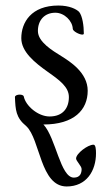

<svg xmlns="http://www.w3.org/2000/svg" viewBox="-20 -434 367 694"><path d="M221 240C293 240 327 183 327 120C327 107 326 89 318 89C297 89 255 121 255 139C255 148 275 166 275 177C275 190 271 208 247 208C198 208 182 64 137 16C248 16 297 -37 297 -106C297 -172 232 -212 202 -231C170 -251 117 -282 117 -322C117 -362 142 -388 180 -388C213 -388 242 -358 243 -330C243 -321 267 -309 277 -309C281 -309 283 -310 283 -313C283 -341 278 -376 266 -391C256 -401 231 -414 191 -414C93 -414 57 -353 57 -296C57 -247 105 -208 153 -174C197 -143 229 -119 229 -83C229 -43 207 -13 159 -13C118 -13 73 -51 66 -85C65 -90 58 -92 51 -92C43 -92 34 -89 34 -83C36 -37 37 -9 75 22C126 70 125 240 221 240Z"/></svg>

Font: EB Garamond
Style: Italic
Weight: 400
Italic angle: -17.2°
Designer: Georg Duffner and Octavio Pardo
Foundry: Georg Duffner
Version: Version 1.000;PS 001.000;hotconv 1.0.88;makeotf.lib2.5.64775